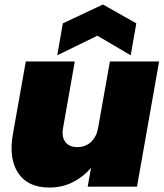

<svg xmlns="http://www.w3.org/2000/svg" viewBox="-20 -841 737 865"><path d="M696.8 -564 597.2 0H375L390.1 -85Q356.9 -45.4 309.1 -20.8Q261.2 3.9 202.1 3.9Q105.5 3.9 62 -61.3Q18.6 -126.5 38.1 -236.8L96.2 -564H316.9L264.2 -265.1Q256.8 -224.6 274.4 -201.4Q292 -178.2 328.1 -178.2Q364.7 -178.2 389.6 -201.2Q414.6 -224.1 421.9 -264.2L475.1 -564ZM594.2 -735.8 568.8 -591.8 418.9 -680.2 237.8 -591.8 263.2 -735.8 443.8 -820.8Z"/></svg>

Font: SVN-Poppins Black
Style: Italic
Weight: 900
Italic angle: -10°
Designer: Ninad Kale (Devanagari), Jonny Pinhorn (Latin)
Foundry: Indian Type Foundry
Version: Version 3.002 2017